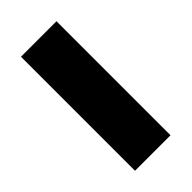

<svg xmlns="http://www.w3.org/2000/svg" viewBox="-164 -538 585 585"><g transform="rotate(-45 128.0 -245.5)"><path d="M51.3 0V-491.4H204.3V0Z"/></g></svg>

Font: Anek Bangla Medium
Style: Regular
Weight: 500
Designer: Sulekha Rajkumar (Bangla), Yesha Goshar (Latin)
Foundry: Ek Type
Version: Version 1.003